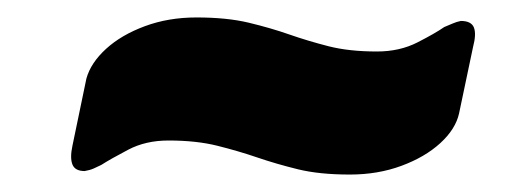

<svg xmlns="http://www.w3.org/2000/svg" viewBox="-20 -410 594 220"><path d="M77 -214Q66 -214 63 -221.5Q60 -229 63 -243L79 -320Q84 -338 101.5 -354Q119 -370 146 -380Q173 -390 205 -390Q240 -390 265 -384Q290 -378 311.5 -370.5Q333 -363 356.5 -357Q380 -351 412 -351Q438 -351 458.5 -361.5Q479 -372 489 -379Q494 -381 498.5 -383Q503 -385 508 -386Q520 -386 523 -378.5Q526 -371 522 -356L506 -280Q502 -262 484.5 -246Q467 -230 440 -220Q413 -210 381 -210Q346 -210 321.5 -216Q297 -222 275 -229.5Q253 -237 229 -243Q205 -249 173 -249Q147 -249 127 -238.5Q107 -228 96 -221Q92 -219 87.5 -217Q83 -215 77 -214Z"/></svg>

Font: Rubik Light
Style: Bold Italic
Weight: 700
Italic angle: -12°
Version: Version 2.104